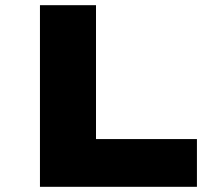

<svg xmlns="http://www.w3.org/2000/svg" viewBox="-20 -720 847 740"><path d="M134 0V-700H350V-184H739V0Z"/></svg>

Font: Lexend Mega Black
Style: Regular
Weight: 900
Version: Version 1.007